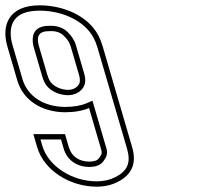

<svg xmlns="http://www.w3.org/2000/svg" viewBox="-184 -694 810 720"><path d="M201.1 -520C196.6 -535.3 191.1 -549.2 184.6 -561.5C145.8 -634.8 53.9 -674 -35.2 -674C-151.7 -674 -179.5 -599 -156.4 -520L-119 -392C-97.3 -318 -28.3 -274.3 58.3 -273C95 -273 125.5 -278.3 149.9 -289L192.9 -142C199.6 -118.8 199.3 -118.3 187.8 -101.5C181.7 -92.5 169.5 -88 151.1 -88C111.6 -88 84 -108.1 74.1 -142L59.8 -191H-59L-44.6 -142C-19.1 -54.6 78.4 6 178.6 6C207.8 6 234.2 0 257.7 -12C311 -39.1 329.2 -81.9 311.6 -142ZM1.2 -393.5C-1.7 -399.2 -4.4 -406.3 -7 -415L-37.7 -520C-45.7 -547.7 -46.5 -577 -1.8 -577C21.8 -579 40.4 -573.7 54.1 -561C67.8 -548.3 76.8 -534.7 81.1 -520L111.8 -415C115.7 -401.7 116.6 -391.3 114.6 -384C111.3 -371.9 96 -357 71.2 -357C45.7 -357 13.1 -370.2 1.2 -393.5ZM181.9 -514.4 292.4 -136.4C307.7 -83.9 294.1 -53 248.7 -29.8C228.1 -19.4 205 -14 178.6 -14C85.5 -14 -3.1 -71 -25.4 -147.6L-32.3 -171H44.8L54.9 -136.4C67.4 -93.7 104.2 -68 151.1 -68C171.9 -68 192.5 -72.9 204.4 -90.3C209.4 -97.7 214.6 -103.9 216.7 -114.6C219 -127 215.5 -135.9 212.1 -147.6L162.7 -316.4L141.9 -307.3C120.9 -298.2 92.9 -293 58.5 -293C-21.5 -294.2 -81.1 -333.7 -99.8 -397.6L-137.2 -525.6C-141.6 -540.6 -143.8 -555.2 -143.9 -568.5C-144 -616 -118.9 -654 -35.2 -654C49 -654 133 -616.4 166.9 -552.1C172.7 -541.2 177.8 -528.6 181.9 -514.4ZM-16.6 -384.4C0.4 -351.3 40.5 -337 71.2 -337C104.1 -337 127.8 -356.7 133.9 -378.7C137.6 -392 135.4 -405.7 131 -420.6L100.3 -525.6C94.8 -544.4 83.4 -561.1 67.7 -575.7C49.1 -592.9 23.2 -598.9 -2.7 -597C-12.3 -596.9 -18.7 -596.1 -25.9 -594C-69.7 -581.4 -63.4 -536.8 -56.8 -514.4L-26.2 -409.4C-23.4 -399.9 -20.3 -391.6 -16.6 -384.4Z"/></svg>

Font: Din Kursivschrift
Style: BreitLeftGho
Weight: 400
Version: Version 1.089